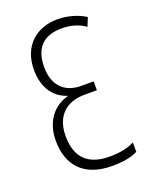

<svg xmlns="http://www.w3.org/2000/svg" viewBox="-110 -601 530 673"><g transform="rotate(-20 155.0 -264.5)"><path d="M193 10C232 10 266 4 288 -8V-43C266 -31 235 -24 195 -24C115 -24 74 -64 74 -144C74 -218 117 -258 186 -258H232V-291H186C121 -291 86 -332 86 -397C86 -462 116 -504 190 -504C225 -504 256 -494 277 -478L290 -510C262 -528 225 -539 186 -539C111 -539 49 -492 49 -400C49 -341 74 -293 128 -275V-273C77 -260 36 -214 36 -141C36 -53 83 10 193 10Z"/></g></svg>

Font: Noto Sans ExtraCondensed ExtraLight
Style: Regular
Weight: 200
Width: 2
Designer: Monotype Design Team
Foundry: Monotype Imaging Inc.
Version: Version 2.013